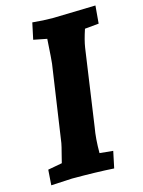

<svg xmlns="http://www.w3.org/2000/svg" viewBox="-110 -775 630 846"><g transform="rotate(-15 205.0 -352.5)"><path d="M410 -710 403 -629 339 -623Q323 -575 318 -542L268 -193Q259 -144 259 -77L320 -71L304 5Q225 0 113 0L17 5L22 -65L87 -77Q87 -79 96.5 -115Q106 -151 108 -163L159 -512Q161 -526 167 -623L106 -635L122 -710Q170 -705 217 -705Z"/></g></svg>

Font: Andada SC
Style: Bold Italic
Weight: 700
Italic angle: -8.29999°
Designer: Carolina Giovagnoli
Foundry: Carolina Giovagnoli
Version: Version 1.003